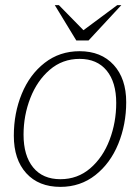

<svg xmlns="http://www.w3.org/2000/svg" viewBox="-20 -720 547 750"><path d="M34 -190Q34 -278 65 -353.5Q96 -429 154.5 -474.5Q213 -520 291 -520Q375 -520 424 -466.5Q473 -413 473 -321Q473 -234 442 -158Q411 -82 352.5 -36Q294 10 216 10Q131 10 82.5 -43.5Q34 -97 34 -190ZM434 -318Q434 -399 396.5 -444.5Q359 -490 291 -490Q224 -490 174.5 -447.5Q125 -405 98.5 -337Q72 -269 72 -194Q72 -112 109.5 -66Q147 -20 216 -20Q283 -20 332.5 -62.5Q382 -105 408 -173.5Q434 -242 434 -318ZM194 -700H210L306 -602L438 -700H454L326 -562H278Z"/></svg>

Font: Thasadith
Style: Italic
Weight: 400
Italic angle: -9°
Designer: Cadson Demak Co.,Ltd.
Foundry: Cadson Demak Co.,Ltd.
Version: Version 1.000; ttfautohint (v1.6)